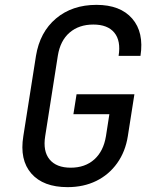

<svg xmlns="http://www.w3.org/2000/svg" viewBox="-20 -760 640 790"><path d="M258 10Q158 10 109 -46Q60 -102 76 -200L128 -530Q144 -628 210.5 -684Q277 -740 377 -740Q475 -740 524 -683.5Q573 -627 558 -530H468Q478 -592 450.5 -625.5Q423 -659 364 -659Q305 -659 266.5 -626Q228 -593 218 -531L166 -200Q156 -138 184 -104Q212 -70 271 -70Q330 -70 368 -104Q406 -138 416 -200L430 -290H282L295 -372H533L506 -200Q496 -136 462 -88.5Q428 -41 376 -15.5Q324 10 258 10Z"/></svg>

Font: NKDuy Mono
Style: Italic
Weight: 400
Italic angle: -9°
Monospace: yes
Designer: NKDuy
Foundry: NKDuy
Version: Version 2.251; ttfautohint (v1.8.4.7-5d5b)